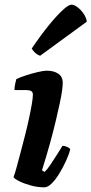

<svg xmlns="http://www.w3.org/2000/svg" viewBox="-20 -803 392 823"><path d="M170 0Q141 0 112 -8Q83 -16 62 -26.5Q41 -37 38 -44Q44 -59 51.5 -87Q59 -115 68.5 -150.5Q78 -186 87.5 -223.5Q97 -261 104.5 -296Q112 -331 116.5 -357.5Q121 -384 121 -397Q121 -409 113 -413Q105 -417 91 -417H42Q42 -430 45 -443.5Q48 -457 50 -464Q64 -471 90 -479.5Q116 -488 141.5 -494Q167 -500 180 -500Q211 -500 230 -487Q249 -474 249 -448Q249 -436 246 -414Q243 -392 236 -359.5Q229 -327 219 -284.5Q209 -242 194.5 -189.5Q180 -137 160 -73L171 -66Q182 -76 195.5 -96Q209 -116 223.5 -139Q238 -162 248 -178Q258 -178 268.5 -173Q279 -168 281 -163Q276 -142 263.5 -114.5Q251 -87 235 -60.5Q219 -34 202 -17Q185 0 170 0ZM152 -564Q140 -568 129.5 -578Q119 -588 116 -595Q153 -650 187.5 -692.5Q222 -735 248 -759Q274 -783 286 -783Q298 -783 312.5 -772Q327 -761 338.5 -744Q350 -727 352 -710Z"/></svg>

Font: Texturina Medium 12pt ExtraBold
Style: Italic
Weight: 800
Italic angle: -11°
Version: Version 1.002